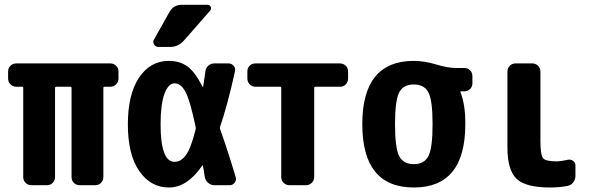

<svg xmlns="http://www.w3.org/2000/svg" viewBox="-20 -790 2540 819"><path d="M450.2 -519.5Q464.8 -519.5 475.1 -509.8Q485.4 -500 485.4 -485.4V-455.1Q485.4 -440.4 475.1 -430.2Q464.8 -419.9 450.2 -419.9H425.8Q420.9 -419.9 420.9 -415V-35.2Q420.9 -20.5 411.1 -10.3Q401.4 0 385.7 0H320.3Q305.7 0 295.4 -9.8Q285.2 -19.5 285.2 -35.2V-415Q285.2 -419.9 280.3 -419.9H219.7Q214.8 -419.9 214.8 -415V-35.2Q214.8 -20.5 205.1 -10.3Q195.3 0 179.7 0H114.3Q99.6 0 89.4 -9.8Q79.1 -19.5 79.1 -35.2V-415Q79.1 -419.9 74.2 -419.9H49.8Q35.2 -419.9 24.9 -430.2Q14.6 -440.4 14.6 -455.1V-485.4Q14.6 -500 24.9 -509.8Q35.2 -519.5 49.8 -519.5Z M754.9 -769.5H865.2Q875 -769.5 878.9 -760.7Q882.8 -752 876 -744.1L763.7 -616.2Q740.2 -589.8 705.1 -589.8H655.3Q643.6 -589.8 637.2 -600.6Q630.9 -611.3 636.7 -621.1L703.1 -739.3Q720.7 -769.5 754.9 -769.5ZM814.5 -238.3Q815.4 -244.1 814.5 -249Q791 -360.4 771.5 -397.5Q752 -434.6 725.1 -434.6Q698.2 -434.6 681.6 -390.1Q665 -345.7 665 -259.8Q665 -99.6 724.6 -99.6Q752 -99.6 773.4 -128.9Q794.9 -158.2 814.5 -238.3ZM918.9 -239.3Q953.1 -143.6 985.4 -34.2Q989.3 -21.5 981 -10.7Q972.7 0 960 0H894.5Q879.9 0 868.2 -9.8Q856.4 -19.5 853.5 -35.2Q852.5 -42 850.1 -58.1Q847.7 -74.2 845.7 -82Q845.7 -83 844.7 -84Q843.8 -85 842.8 -84Q779.3 9.8 700.2 9.8Q623 9.8 574.2 -60.1Q525.4 -129.9 525.4 -259.8Q525.4 -387.7 573.2 -459Q621.1 -530.3 700.2 -530.3Q745.1 -530.3 777.3 -508.3Q809.6 -486.3 843.8 -420.9Q844.7 -419.9 845.7 -419.9Q846.7 -419.9 846.7 -420.9Q850.6 -448.2 856.4 -486.3Q858.4 -501 869.1 -510.3Q879.9 -519.5 894.5 -519.5H955.1Q967.8 -519.5 976.6 -509.3Q985.4 -499 982.4 -485.4Q948.2 -333 918.9 -250Q917 -244.1 918.9 -239.3Z M1429.7 -519.5Q1444.3 -519.5 1454.6 -509.8Q1464.8 -500 1464.8 -485.4V-455.1Q1464.8 -440.4 1455.1 -430.2Q1445.3 -419.9 1429.7 -419.9H1325.2Q1320.3 -419.9 1320.3 -415V-35.2Q1320.3 -20.5 1310.1 -10.3Q1299.8 0 1285.2 0H1214.8Q1200.2 0 1189.9 -9.8Q1179.7 -19.5 1179.7 -35.2V-415Q1179.7 -419.9 1174.8 -419.9H1070.3Q1055.7 -419.9 1045.4 -430.2Q1035.2 -440.4 1035.2 -455.1V-485.4Q1035.2 -500 1044.9 -509.8Q1054.7 -519.5 1070.3 -519.5Z M1682.6 -124.5Q1700.2 -89.8 1745.1 -89.8Q1790 -89.8 1807.6 -124.5Q1825.2 -159.2 1825.2 -260.3Q1825.2 -361.3 1807.6 -395.5Q1790 -429.7 1745.1 -429.7Q1700.2 -429.7 1682.6 -395.5Q1665 -361.3 1665 -260.3Q1665 -159.2 1682.6 -124.5ZM1960 -500Q1974.6 -500 1984.9 -490.2Q1995.1 -480.5 1995.1 -464.8V-434.6Q1995.1 -419.9 1984.9 -410.2Q1974.6 -400.4 1960 -400.4H1945.3Q1944.3 -400.4 1944.3 -399.4V-396.5Q1965.8 -340.8 1964.8 -259.8Q1964.8 9.8 1745.1 9.8Q1525.4 9.8 1525.4 -260.3Q1525.4 -530.3 1745.1 -530.3Q1790 -530.3 1840.3 -515.1Q1890.6 -500 1924.8 -500Z M2401.4 -108.4Q2414.1 -111.3 2424.3 -104Q2434.6 -96.7 2434.6 -84V-40Q2434.6 -24.4 2425.3 -12.2Q2416 0 2401.4 2.9Q2367.2 9.8 2325.2 9.8Q2222.7 9.8 2183.6 -27.3Q2144.5 -64.5 2144.5 -160.2V-485.4Q2144.5 -500 2154.8 -509.8Q2165 -519.5 2179.7 -519.5H2250Q2264.6 -519.5 2274.9 -509.8Q2285.2 -500 2285.2 -485.4V-190.4Q2285.2 -129.9 2295.9 -115.7Q2306.6 -101.6 2355.5 -101.6Q2377 -102.5 2401.4 -108.4Z"/></svg>

Font: Rounded-L Mgen+ 1mn bold
Style: Bold
Weight: 700
Designer: [Source Han Sans]
Ryoko NISHIZUKA  (kana & ideographs); Paul D. Hunt (Latin, Greek & Cyrillic); Wenlong ZHANG  (bopomofo
Version: Version 1.059.20150602